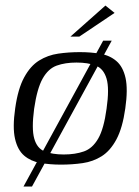

<svg xmlns="http://www.w3.org/2000/svg" viewBox="-20 -593 506 698"><path d="M35.2 -199Q45.2 -270.3 67.9 -311.8Q90.5 -353.3 122.1 -372.9Q153.7 -392.5 191.6 -398Q229.5 -403.5 269.9 -403.5Q310.5 -403.5 344.9 -397.5Q379.3 -391.5 403.2 -371Q427.2 -350.5 436.4 -309.5Q445.5 -268.5 435.5 -199Q425.5 -127.7 403.2 -86.2Q380.9 -44.7 349.7 -25.1Q318.5 -5.5 280.6 0Q242.7 5.5 202.1 5.5Q161.5 5.5 126.7 -0.6Q92 -6.7 68 -27.1Q44 -47.5 34.6 -88.6Q25.2 -129.7 35.2 -199ZM367.4 -197.7Q378.1 -271.5 367.3 -307.4Q356.5 -343.4 328.2 -354.5Q300 -365.6 258 -365.6Q216.8 -365.6 186.1 -354.5Q155.4 -343.4 135.1 -307.4Q114.8 -271.5 104.1 -197.7Q94.4 -124.8 104.5 -89.2Q114.5 -53.5 142.5 -42.5Q170.5 -31.4 211.7 -31.4Q253.7 -31.4 285 -42.5Q316.4 -53.5 337 -89.2Q357.6 -124.8 367.4 -197.7ZM65.5 85 355 -445.1H386.1L96.4 85ZM236.1 -460 363.3 -572.8 396.6 -546.1 268.4 -460Z"/></svg>

Font: Genos Thin
Style: Italic
Weight: 100
Italic angle: -8°
Designer: Robert E. Leuschke
Foundry: Robert E. Leuschke
Version: Version 1.010